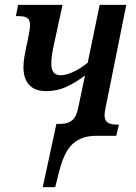

<svg xmlns="http://www.w3.org/2000/svg" viewBox="-20 -556 557 786"><path d="M211 -49H229Q258 -49 275.5 -63.5Q293 -78 300 -114L328 -247Q288 -217 250.5 -200Q213 -183 169 -183Q123 -183 99.5 -208.5Q76 -234 76 -281Q76 -301 80 -324.5Q84 -348 87.5 -364.5Q91 -381 93 -389Q96 -407 99 -420Q103 -444 103 -453Q103 -475 91.5 -482.5Q80 -490 57 -490H45L54 -536H236L200 -370Q190 -325 190 -295Q190 -248 228 -248Q249 -248 277.5 -260.5Q306 -273 339 -299L388 -536H497L413 -119Q408 -95 408 -85Q408 -64 420 -55Q432 -46 457 -46H467L456 0H373Q317 0 280.5 30.5Q244 61 223 143L206 210H155Z"/></svg>

Font: Noto Serif CondSemiBold
Style: Italic
Weight: 600
Width: 3
Italic angle: -12°
Designer: Monotype Design Team
Foundry: Monotype Imaging Inc.
Version: Version 1.001